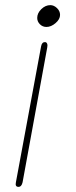

<svg xmlns="http://www.w3.org/2000/svg" viewBox="-20 -532 297 748"><path d="M125 -462Q125 -481 141 -496.5Q157 -512 176 -512Q190 -512 202 -500.5Q214 -489 214 -474Q214 -457 196.5 -442Q179 -427 161 -427Q146 -427 135.5 -437.5Q125 -448 125 -462ZM42 178 140 -351Q143 -368 155 -368Q161 -368 163.5 -362Q166 -356 164 -347L68 178Q66 187 62 191.5Q58 196 52 196Q38 196 42 178Z"/></svg>

Font: Mali ExtraLight
Style: Italic
Weight: 275
Italic angle: -10°
Version: Version 1.000; ttfautohint (v1.6)